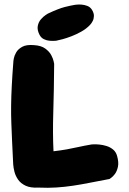

<svg xmlns="http://www.w3.org/2000/svg" viewBox="-20 -854 587 872"><path d="M155 -2Q119 0 96.5 -10.5Q74 -21 62 -38.5Q50 -56 45.5 -74.5Q41 -93 40 -107Q37 -165 35 -210Q33 -255 31.5 -294.5Q30 -334 30.5 -375Q31 -416 33.5 -465Q36 -514 41 -578Q41 -578 43 -589.5Q45 -601 53.5 -616Q62 -631 81 -641.5Q100 -652 135 -649Q167 -647 185.5 -633.5Q204 -620 212.5 -604Q221 -588 223.5 -576Q226 -564 226 -564Q225 -442 222 -344.5Q219 -247 223 -167Q257 -171 282.5 -175.5Q308 -180 334.5 -186Q361 -192 396 -198Q396 -198 406 -198.5Q416 -199 431.5 -197.5Q447 -196 463.5 -191Q480 -186 493.5 -175Q507 -164 512 -145Q520 -116 515.5 -96Q511 -76 502 -64Q493 -52 485 -46.5Q477 -41 477 -41Q428 -32 388 -24Q348 -16 311 -10.5Q274 -5 236.5 -2.5Q199 0 155 -2ZM235 -669Q235 -669 226 -668.5Q217 -668 204.5 -669Q192 -670 179.5 -676Q167 -682 160 -695Q148 -718 151.5 -736Q155 -754 166 -766.5Q177 -779 187 -785.5Q197 -792 197 -792Q246 -815 273.5 -822Q301 -829 320 -832Q320 -832 329 -833Q338 -834 351 -833Q364 -832 377 -827Q390 -822 398 -809Q407 -794 406.5 -781Q406 -768 401 -758.5Q396 -749 391 -743.5Q386 -738 386 -738Q370 -722 348.5 -710Q327 -698 305 -689.5Q283 -681 264.5 -676Q246 -671 235 -669Z"/></svg>

Font: Sour Gummy Black
Style: Regular
Weight: 900
Designer: Stefie Justprince
Foundry: Eifetstype
Version: Version 1.000